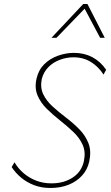

<svg xmlns="http://www.w3.org/2000/svg" viewBox="-20 -927 551 955"><path d="M231 8Q186 8 149.5 -6Q113 -20 85 -43.5Q57 -67 38 -96L52 -120Q70 -89 97.5 -65.5Q125 -42 160 -28.5Q195 -15 236 -15Q297 -15 341 -43.5Q385 -72 397 -124Q407 -171 391.5 -206Q376 -241 345 -270.5Q314 -300 278.5 -328Q243 -356 212.5 -386Q182 -416 166.5 -453Q151 -490 162 -537Q172 -580 200.5 -608Q229 -636 268.5 -650Q308 -664 348 -664Q399 -664 439.5 -642.5Q480 -621 508 -580L495 -556Q470 -595 432.5 -618.5Q395 -642 345 -642Q311 -642 277.5 -629.5Q244 -617 220.5 -593Q197 -569 188 -535Q179 -492 195 -458.5Q211 -425 242 -397Q273 -369 308.5 -342Q344 -315 374.5 -284Q405 -253 420 -214.5Q435 -176 424 -124Q415 -83 388 -53.5Q361 -24 321 -8Q281 8 231 8ZM236 -739 394 -907H415L408 -891L261 -739ZM478 -739 397 -891 394 -907H415L501 -739Z"/></svg>

Font: Ysabeau Infant Thin
Style: Italic
Weight: 250
Italic angle: -12°
Designer: Christian Thalmann (Catharsis Fonts)
Version: Version 2.001;gftools[0.9.30]; featfreeze: ss01,ss02,lnum